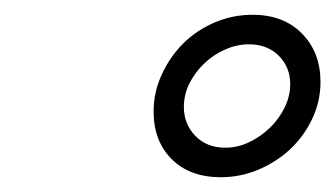

<svg xmlns="http://www.w3.org/2000/svg" viewBox="-20 -740 454 260"><path d="M322 -720Q364 -720 389 -694.5Q414 -669 414 -629Q414 -603 403 -579.5Q392 -556 373.5 -538.5Q355 -521 330.5 -510.5Q306 -500 279 -500Q237 -500 212.5 -524.5Q188 -549 188 -589Q188 -615 199 -639Q210 -663 228 -681Q246 -699 270.5 -709.5Q295 -720 322 -720ZM285 -540Q302 -540 317.5 -547.5Q333 -555 345.5 -567Q358 -579 365.5 -594.5Q373 -610 373 -626Q373 -649 357.5 -664.5Q342 -680 317 -680Q301 -680 285 -673Q269 -666 256.5 -654Q244 -642 236.5 -627Q229 -612 229 -595Q229 -572 244.5 -556Q260 -540 285 -540Z"/></svg>

Font: Perun
Style: Italic
Weight: 400
Italic angle: -12°
Foundry: Copyright (c) Stefan Peev, Context Ltd, 2016
Version: Version 1.027